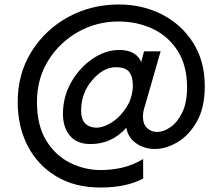

<svg xmlns="http://www.w3.org/2000/svg" viewBox="-20 -660 978 857"><path d="M408 -90Q445 -90 486 -118.5Q527 -147 556 -201Q573 -241 573 -277Q573 -318 556.5 -339Q540 -360 497 -360Q441 -360 391.5 -302Q342 -244 342 -166Q342 -94 408 -90ZM428 177Q313 177 230 126.5Q147 76 103 -10Q59 -96 59 -205Q59 -331 120.5 -429.5Q182 -528 284.5 -584Q387 -640 511 -640Q615 -640 702 -596Q789 -552 841.5 -470Q894 -388 894 -275Q894 -180 859 -118Q824 -56 772.5 -25.5Q721 5 672 5Q624 5 587.5 -20.5Q551 -46 544 -90Q479 -17 384 -17Q323 -17 292 -54.5Q261 -92 261 -151Q261 -230 299 -295Q337 -360 394.5 -398.5Q452 -437 512 -437Q554 -437 579 -420.5Q604 -404 610 -382L623 -431H697L628 -191Q618 -162 618 -140Q618 -106 636.5 -88.5Q655 -71 682 -71Q710 -71 741 -92.5Q772 -114 793.5 -158Q815 -202 815 -270Q815 -366 774 -431.5Q733 -497 663.5 -530.5Q594 -564 508 -564Q412 -564 329.5 -518Q247 -472 196 -391Q145 -310 145 -205Q145 -101 185.5 -34Q226 33 291.5 66Q357 99 430 99Q476 99 522.5 89Q569 79 619 50V137Q544 177 428 177Z"/></svg>

Font: LXGW 975 Gothic SC
Style: Regular
Weight: 400
Version: Version 2.01;February 25, 2021